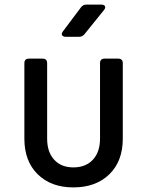

<svg xmlns="http://www.w3.org/2000/svg" viewBox="-20 -805 640 835"><path d="M299 10Q202 10 144 -47Q86 -104 86 -202V-530Q86 -550 106 -550H165Q185 -550 185 -530V-202Q185 -144 215.5 -110.5Q246 -77 299 -77Q353 -77 384 -110.5Q415 -144 415 -202V-530Q415 -550 435 -550H494Q514 -550 514 -530V-202Q514 -104 455.5 -47Q397 10 299 10ZM266 -645Q254 -645 250 -652Q246 -659 254 -669L332 -773Q341 -785 356 -785H420Q433 -785 436.5 -778Q440 -771 432 -761L348 -657Q339 -645 324 -645Z"/></svg>

Font: Pitagon Sans Mono Medium
Style: Regular
Weight: 500
Monospace: yes
Designer: Travis Tran
Foundry: Pitagon
Version: Version 1.001; ttfautohint (v1.8.4.7-5d5b);gftools[0.9.26]